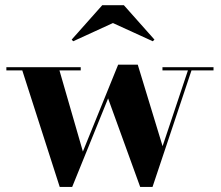

<svg xmlns="http://www.w3.org/2000/svg" viewBox="-20 -724 867 754"><path d="M818.5 -460V-447.5H732L579 10H530.5L404.5 -337.5L263.5 10H214.5L67.5 -447.5H5V-460H297V-447.5H213.5L305.5 -129L444 -470H521L618.5 -150L718 -447.5H618V-460ZM267.5 -562 261.5 -568.5 381.5 -703.5H466.5L586.5 -568.5L580 -562L423.5 -633.5Z"/></svg>

Font: Bodoni Moda 18pt
Style: Bold
Weight: 700
Designer: Owen Earl
Foundry: indestructible type
Version: Version 2.004